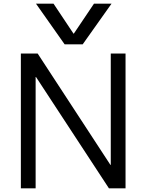

<svg xmlns="http://www.w3.org/2000/svg" viewBox="-20 -1020 793 1040"><path d="M175 -1000H270L378 -838H380L489 -1000H584L428 -780H330ZM93 0V-730H184L578 -127H580V-730H660V0H570L175 -603H173V0Z"/></svg>

Font: M PLUS 2
Style: Regular
Weight: 400
Designer: Coji Morishita
Foundry: UNDERFOREST DESIGN
Version: Version 1.001